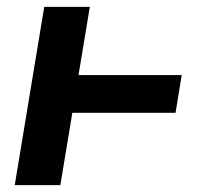

<svg xmlns="http://www.w3.org/2000/svg" viewBox="-20 -540 640 560"><path d="M23 0 109 -520H242L209 -321H510L492 -211H191L156 0Z"/></svg>

Font: Iosevka XBd Ex Obl
Style: Regular
Weight: 800
Width: 7
Italic angle: -9°
Monospace: yes
Designer: Belleve Invis
Foundry: Belleve Invis
Version: Version 32.5.0; ttfautohint (v1.8.4)